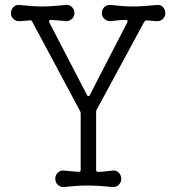

<svg xmlns="http://www.w3.org/2000/svg" viewBox="-20 -742 708 771"><path d="M237 9Q223 10 212.5 0.5Q202 -9 202 -24Q202 -39 212.5 -49Q223 -59 237 -57Q250 -56 265 -54.5Q280 -53 295 -52H297Q304 -52 304 -60V-286Q304 -293 301 -297L110 -654Q107 -662 99 -660L59 -657Q45 -656 34.5 -665.5Q24 -675 24 -689Q24 -704 34.5 -714Q45 -724 58 -722Q88 -719 108.5 -717.5Q129 -716 148 -716Q168 -716 190.5 -717.5Q213 -719 244 -722Q258 -724 268.5 -714Q279 -704 279 -689Q279 -675 268 -665.5Q257 -656 243 -657Q230 -659 215 -660Q200 -661 185 -662H183Q179 -662 177.5 -659Q176 -656 178 -652L329 -361Q331 -356 335 -356Q339 -356 341 -361L491 -652Q492 -654 492 -657Q492 -662 487 -662Q471 -662 455 -660.5Q439 -659 425 -657Q411 -656 400 -665.5Q389 -675 389 -689Q389 -704 399.5 -714Q410 -724 424 -722Q453 -719 474 -717.5Q495 -716 514 -716Q534 -716 556.5 -717.5Q579 -719 610 -722Q624 -724 634 -714Q644 -704 644 -689Q644 -675 633.5 -665.5Q623 -656 609 -657L570 -660H568Q563 -660 559 -654L369 -303Q366 -299 366 -292V-60Q366 -52 373 -52Q388 -52 404 -54Q420 -56 433 -57Q447 -59 457 -48.5Q467 -38 467 -24Q467 -10 457 0Q447 10 433 9Q403 6 378.5 4.5Q354 3 331 3Q309 3 286.5 4.5Q264 6 237 9Z"/></svg>

Font: Kiwi Maru Light
Style: Regular
Weight: 300
Designer: Hiroki-Chan
Version: Version 1.100